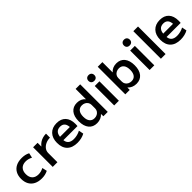

<svg xmlns="http://www.w3.org/2000/svg" viewBox="329 -2164 3596 3596"><g transform="rotate(-45 2127.0 -366.0)"><path d="M322 10Q232 10 168.5 -22Q105 -54 71 -114.5Q37 -175 37 -260Q37 -345 71 -405.5Q105 -466 168.5 -498Q232 -530 322 -530Q367 -530 406.5 -521.5Q446 -513 484 -493L463 -397Q428 -415 395.5 -423.5Q363 -432 330 -432Q250 -432 206 -387Q162 -342 162 -260Q162 -178 206 -133Q250 -88 330 -88Q363 -88 395.5 -96.5Q428 -105 463 -123L484 -27Q446 -8 406.5 1Q367 10 322 10Z M615 0V-520H733L734 -422H736Q762 -456 797.5 -480.5Q833 -505 876 -517.5Q919 -530 966 -530V-424Q903 -424 851.5 -400Q800 -376 769.5 -335.5Q739 -295 739 -245V0Z M1265 10Q1132 10 1060.5 -60Q989 -130 989 -260Q989 -386 1057.5 -458Q1126 -530 1245 -530Q1360 -530 1423 -462Q1486 -394 1486 -269Q1486 -255 1485 -238Q1484 -221 1483 -213H1057V-302H1389L1371 -275Q1371 -357 1339.5 -396.5Q1308 -436 1245 -436Q1178 -436 1143.5 -394.5Q1109 -353 1109 -272V-237Q1109 -163 1148.5 -125.5Q1188 -88 1266 -88Q1312 -88 1358 -100Q1404 -112 1441 -133L1460 -37Q1422 -15 1371.5 -2.5Q1321 10 1265 10Z M1783 10Q1679 10 1621 -61Q1563 -132 1563 -260Q1563 -388 1621 -459Q1679 -530 1783 -530Q1835 -530 1877 -512Q1919 -494 1948 -459H1951V-730H2072V0H1957L1955 -61H1953Q1924 -27 1879.5 -8.5Q1835 10 1783 10ZM1815 -90Q1854 -90 1884.5 -106Q1915 -122 1933 -150Q1951 -178 1951 -213V-307Q1951 -343 1933 -370.5Q1915 -398 1885 -414Q1855 -430 1815 -430Q1752 -430 1717.5 -386Q1683 -342 1683 -260Q1683 -178 1717.5 -134Q1752 -90 1815 -90Z M2243 0V-515H2367V0ZM2305 -589Q2269 -589 2248 -609.5Q2227 -630 2227 -665Q2227 -700 2248 -721Q2269 -742 2305 -742Q2341 -742 2362 -721Q2383 -700 2383 -665Q2383 -630 2362 -609.5Q2341 -589 2305 -589Z M2827 10Q2775 10 2731 -8.5Q2687 -27 2657 -61H2655L2654 0H2537V-730H2660V-459H2662Q2691 -494 2733.5 -512Q2776 -530 2827 -530Q2931 -530 2989 -459Q3047 -388 3047 -260Q3047 -132 2989 -61Q2931 10 2827 10ZM2795 -90Q2859 -90 2893 -134Q2927 -178 2927 -260Q2927 -342 2893 -386Q2859 -430 2795 -430Q2757 -430 2726 -414Q2695 -398 2677.5 -370.5Q2660 -343 2660 -307V-213Q2660 -178 2677.5 -150Q2695 -122 2726 -106Q2757 -90 2795 -90Z M3181 0V-515H3305V0ZM3243 -589Q3207 -589 3186 -609.5Q3165 -630 3165 -665Q3165 -700 3186 -721Q3207 -742 3243 -742Q3279 -742 3300 -721Q3321 -700 3321 -665Q3321 -630 3300 -609.5Q3279 -589 3243 -589Z M3480 0V-730H3604V0Z M3998 10Q3865 10 3793.5 -60Q3722 -130 3722 -260Q3722 -386 3790.5 -458Q3859 -530 3978 -530Q4093 -530 4156 -462Q4219 -394 4219 -269Q4219 -255 4218 -238Q4217 -221 4216 -213H3790V-302H4122L4104 -275Q4104 -357 4072.5 -396.5Q4041 -436 3978 -436Q3911 -436 3876.5 -394.5Q3842 -353 3842 -272V-237Q3842 -163 3881.5 -125.5Q3921 -88 3999 -88Q4045 -88 4091 -100Q4137 -112 4174 -133L4193 -37Q4155 -15 4104.5 -2.5Q4054 10 3998 10Z"/></g></svg>

Font: M PLUS 2 Thin SemiBold
Style: Regular
Weight: 600
Version: Version 1.001